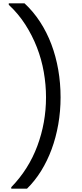

<svg xmlns="http://www.w3.org/2000/svg" viewBox="-20 -954 494 1160"><path d="M48 186V177Q153 69 205.5 -72Q258 -213 258 -366Q258 -442 244.5 -519Q231 -596 203 -668Q175 -740 133 -805.5Q91 -871 33 -925V-934H128Q181 -885 222 -822Q263 -759 290.5 -686Q318 -613 332 -532Q346 -451 346 -366Q346 -282 332 -202.5Q318 -123 292 -52.5Q266 18 228.5 78.5Q191 139 143 186Z"/></svg>

Font: Poppins
Style: Regular
Weight: 400
Designer: Ninad Kale (Devanagari), Jonny Pinhorn (Latin)
Foundry: Indian Type Foundry
Version: Version 3.002 2017